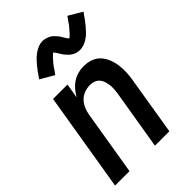

<svg xmlns="http://www.w3.org/2000/svg" viewBox="-224 -855 950 950"><g transform="rotate(-45 251.0 -380.5)"><path d="M4 0 90 -520H191L178 -443Q188 -461 202 -477.5Q216 -494 233.5 -505.5Q251 -517 271 -522.5Q291 -528 310 -528Q337 -528 361 -519.5Q385 -511 401 -493Q417 -475 426 -451.5Q435 -428 438 -402.5Q441 -377 439.5 -351Q438 -325 433 -299L384 0H283L335 -313Q337 -327 338 -341.5Q339 -356 337 -370Q335 -384 331 -397Q327 -410 318 -420Q309 -430 296 -435Q283 -440 268 -440Q249 -440 229 -433Q209 -426 194.5 -411Q180 -396 172 -377Q164 -358 161 -339L105 0ZM181 -596 110 -637Q122 -655 132.5 -669.5Q143 -684 153 -696Q163 -708 173 -718Q183 -728 196.5 -738Q210 -748 225.5 -754Q241 -760 256 -760Q261 -760 265.5 -759Q270 -758 274.5 -757Q279 -756 283 -754.5Q287 -753 292 -751Q297 -749 300.5 -746.5Q304 -744 307.5 -741.5Q311 -739 314 -735.5Q317 -732 320.5 -728.5Q324 -725 327 -721.5Q330 -718 332 -714.5Q334 -711 336.5 -707.5Q339 -704 341 -700.5Q343 -697 346 -692Q349 -687 352 -683Q355 -679 358 -676Q361 -673 361 -671Q360 -671 358.5 -671.5Q357 -672 356 -672H355L358 -675Q362 -677 365 -679.5Q368 -682 370.5 -684.5Q373 -687 375 -689Q377 -691 379 -693Q381 -695 382.5 -697Q384 -699 386 -701.5Q388 -704 390.5 -706.5Q393 -709 395 -711.5Q397 -714 399.5 -717Q402 -720 404.5 -723Q407 -726 409 -729.5Q411 -733 413.5 -736.5Q416 -740 419 -744Q422 -748 425 -752Q428 -756 431 -761L502 -719Q490 -702 479.5 -687.5Q469 -673 459 -661Q449 -649 439 -638.5Q429 -628 416 -618.5Q403 -609 387.5 -603Q372 -597 357 -597Q352 -597 347 -597.5Q342 -598 337.5 -599Q333 -600 329 -601.5Q325 -603 320 -605.5Q315 -608 311.5 -610.5Q308 -613 304.5 -615.5Q301 -618 298 -621.5Q295 -625 291.5 -628.5Q288 -632 285 -635.5Q282 -639 280 -642.5Q278 -646 275.5 -649.5Q273 -653 271 -656.5Q269 -660 266 -665Q263 -670 260 -673.5Q257 -677 254 -680.5Q251 -684 251 -685V-686Q252 -686 253.5 -685.5Q255 -685 256 -685H257L254 -683Q250 -680 247 -677.5Q244 -675 241 -672Q238 -669 236.5 -667.5Q235 -666 233 -664Q231 -662 229.5 -660Q228 -658 226 -655.5Q224 -653 221.5 -650.5Q219 -648 217 -645.5Q215 -643 212.5 -640Q210 -637 207.5 -633.5Q205 -630 203 -627Q201 -624 198.5 -620Q196 -616 193.5 -612.5Q191 -609 187.5 -604.5Q184 -600 181 -596Z"/></g></svg>

Font: Iosevka Term Curly Semibold
Style: Italic
Weight: 600
Italic angle: -9°
Designer: Belleve Invis
Foundry: Belleve Invis
Version: Version 32.3.0